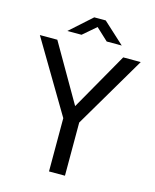

<svg xmlns="http://www.w3.org/2000/svg" viewBox="-130 -985 867 1073"><g transform="rotate(15 303.5 -448.5)"><path d="M595.4 -723 350.7 -307.6V0H258.4V-308.2L11.8 -723H112.8L305 -390.5L494.1 -723ZM381.9 -784.8 312 -849.8 236.4 -784.8H154.3L279.8 -897.2H346.2L469 -784.8Z"/></g></svg>

Font: Public Sans Thin
Style: Regular
Weight: 100
Designer: The Public Sans project authors (U.S. Web Design System). Libre Franklin designed by Pablo Impallari and Rodrigo Fuenzal
Version: Version 1.008